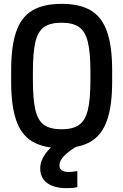

<svg xmlns="http://www.w3.org/2000/svg" viewBox="-20 -760 640 998"><path d="M326 218Q283 218 252 206Q221 194 205 171Q189 148 189 116Q189 78 214 42Q239 6 288 -28L386 -3Q340 23 314.5 49Q289 75 289 99Q289 111 294.5 118.5Q300 126 310.5 130Q321 134 334 134Q347 134 359 132.5Q371 131 382 129V213Q369 216 355.5 217Q342 218 326 218ZM300 10Q206 10 148 -24.5Q90 -59 64 -135Q38 -211 38 -335V-395Q38 -519 64 -595Q90 -671 148 -705.5Q206 -740 300 -740Q395 -740 452.5 -705.5Q510 -671 536.5 -595Q563 -519 563 -395V-335Q563 -211 536.5 -135Q510 -59 452.5 -24.5Q395 10 300 10ZM300 -88Q358 -88 390.5 -110.5Q423 -133 436.5 -188Q450 -243 450 -343V-388Q450 -487 436.5 -542Q423 -597 390.5 -619.5Q358 -642 300 -642Q242 -642 209.5 -619.5Q177 -597 164 -542Q151 -487 151 -388V-343Q151 -244 164 -188.5Q177 -133 209.5 -110.5Q242 -88 300 -88Z"/></svg>

Font: M PLUS Code Latin Expanded Medium
Style: Regular
Weight: 500
Width: 7
Designer: Coji Morishita
Foundry: UNDERFOREST DESIGN
Version: Version 1.002; ttfautohint (v1.8.3)